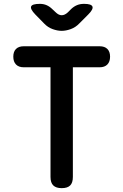

<svg xmlns="http://www.w3.org/2000/svg" viewBox="-20 -970 640 996"><path d="M242 -621H103Q77 -621 63 -635.5Q49 -650 49 -676Q49 -702 63 -716Q77 -730 103 -730H497Q523 -730 537 -716Q551 -702 551 -676Q551 -650 537 -635.5Q523 -621 497 -621H358V-52Q358 -22 344 -8Q330 6 300 6Q271 6 256.5 -8Q242 -22 242 -52ZM187 -950Q206 -950 222 -943Q238 -936 252 -922L268 -907Q284 -891 300 -891Q316 -891 332 -906L350 -924Q364 -937 380 -943.5Q396 -950 416 -950Q454 -950 459.5 -936Q465 -922 438 -895L391 -848Q372 -828 347 -819Q322 -810 300 -810Q278 -810 253 -819Q228 -828 209 -848L163 -895Q136 -923 141.5 -936.5Q147 -950 187 -950Z"/></svg>

Font: Maple Mono NL SemiBold
Style: Regular
Weight: 600
Monospace: yes
Designer: subframe7536
Version: Version 7.000